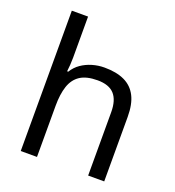

<svg xmlns="http://www.w3.org/2000/svg" viewBox="-137 -868 892 977"><g transform="rotate(20 309.0 -380.0)"><path d="M173 -537Q173 -518 171.5 -498Q170 -478 168 -462H174Q191 -490 217 -508Q243 -526 275 -535.5Q307 -545 341 -545Q406 -545 449.5 -524.5Q493 -504 515 -461Q537 -418 537 -349V0H450V-343Q450 -408 421 -440Q392 -472 330 -472Q270 -472 236 -449.5Q202 -427 187.5 -383.5Q173 -340 173 -277V0H85V-760H173Z"/></g></svg>

Font: lguzrati85
Style: Book
Weight: 400
Designer: Jelle Bosma - Monotype Design Team, Universal Thirst
Foundry: Monotype Imaging Inc.
Version: Version 2.106